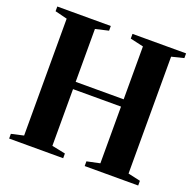

<svg xmlns="http://www.w3.org/2000/svg" viewBox="-129 -879 1034 1015"><g transform="rotate(20 387.5 -371.5)"><path d="M93.5 -42V-699.5L25 -716.5V-743H326V-716.5L252.5 -699.5V-402H522.5V-699.5L448 -716.5V-743H749.5V-716.5L681 -699.5V-42L750.5 -26.5V0H449.5V-26.5L522.5 -42V-361H252.5V-42L328.5 -26.5V0H24.5V-26.5Z"/></g></svg>

Font: Merriweather 120pt
Style: Bold
Weight: 700
Designer: Eben Sorkin
Foundry: Eben Sorkin
Version: Version 2.100